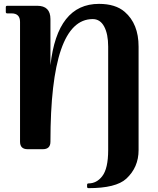

<svg xmlns="http://www.w3.org/2000/svg" viewBox="-20 -767 811 987"><path d="M122.1 0Q83 0 83 -38.6V-654.3Q83 -698.2 39.1 -698.2H17.1Q9.8 -698.2 9.8 -705.6V-730Q9.8 -737.3 17.1 -737.3H170.9Q239.3 -737.3 239.3 -668.9V-431.6Q274.4 -747.1 488.8 -747.1Q573.7 -747.1 621.1 -706.1Q692.4 -644.5 692.4 -527.3V4.9Q692.4 93.3 628.9 151.9Q576.2 200.2 435.1 200.2Q427.7 200.2 427.7 192.9V183.1Q427.7 175.8 435.1 175.8Q476.6 175.8 504.9 139.6Q536.1 100.1 536.1 4.9V-527.3Q536.1 -591.8 515.6 -630.4Q495.1 -668.9 456.5 -668.9Q239.3 -668.9 239.3 -38.6Q239.3 0 200.2 0Z"/></svg>

Font: Simply Serif
Style: Bold
Weight: 700
Designer: Wojciech Kalinowski "wmk69" (wmk69@o2.pl)
Foundry: Wojciech Kalinowski "wmk69" (wmk69@o2.pl)
Version: Version 1.0.0; 2022-02-18